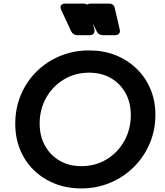

<svg xmlns="http://www.w3.org/2000/svg" viewBox="-20 -1038 922 1070"><path d="M433 12Q353 12 286 -14.5Q219 -41 169 -89.5Q119 -138 92 -204Q65 -270 65 -348Q65 -434 96 -508.5Q127 -583 183.5 -639Q240 -695 315 -726Q390 -757 477 -757Q557 -757 624 -730.5Q691 -704 741 -655.5Q791 -607 818.5 -541.5Q846 -476 846 -399Q846 -312 814 -237.5Q782 -163 725.5 -107Q669 -51 594 -19.5Q519 12 433 12ZM433 -112Q511 -112 573.5 -149.5Q636 -187 672.5 -252Q709 -317 709 -397Q709 -466 679.5 -519.5Q650 -573 597.5 -603Q545 -633 477 -633Q399 -633 336.5 -595.5Q274 -558 237.5 -493.5Q201 -429 201 -349Q201 -280 230.5 -226.5Q260 -173 312.5 -142.5Q365 -112 433 -112ZM411 -842Q387 -842 376 -865L321 -983Q314 -998 320.5 -1008Q327 -1018 344 -1018H446Q458 -1018 466 -1012Q473 -1018 485 -1018H587Q615 -1018 620 -991L647 -875Q651 -860 643.5 -851Q636 -842 621 -842H553Q529 -842 518 -865L498 -907L506 -875Q509 -860 502 -851Q495 -842 479 -842Z"/></svg>

Font: Pitagon Sans Text Bold
Style: Italic
Weight: 700
Italic angle: -8°
Designer: Travis Tran
Foundry: Pitagon
Version: Version 1.001; ttfautohint (v1.8.4.7-5d5b);gftools[0.9.26]